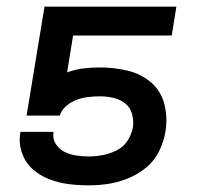

<svg xmlns="http://www.w3.org/2000/svg" viewBox="-20 -550 616 578"><path d="M247 8Q276 8 306 3.5Q336 -1 365.5 -13Q395 -25 420 -45.5Q445 -66 459 -95Q473 -124 478 -153Q485 -195 475 -235.5Q465 -276 434.5 -302Q404 -328 363.5 -337.5Q323 -347 280 -347Q256 -347 231 -344Q206 -341 182 -332L200 -443H497L511 -530H114L60 -202H160Q165 -219 180 -231.5Q195 -244 212 -250Q229 -256 246 -258Q263 -260 281 -260Q301 -260 321 -255.5Q341 -251 356.5 -239Q372 -227 377.5 -207Q383 -187 380 -166Q376 -145 363.5 -126Q351 -107 330.5 -97Q310 -87 289 -83Q268 -79 247 -79Q227 -79 208.5 -82Q190 -85 174 -93Q158 -101 148 -116.5Q138 -132 141 -151V-153H42L41 -150Q36 -119 46 -90Q56 -61 77.5 -41.5Q99 -22 127 -11Q155 0 185 4Q215 8 247 8Z"/></svg>

Font: Iosevka Sparkle Medium
Style: Italic
Weight: 500
Italic angle: -9°
Designer: Belleve Invis
Foundry: Belleve Invis
Version: Version 4.5.0; ttfautohint (v1.8.3)